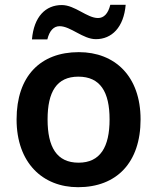

<svg xmlns="http://www.w3.org/2000/svg" viewBox="-20 -769 654 799"><path d="M113 -605H177C186 -642 204 -660 228 -660C274 -660 325 -606 379 -606C445 -606 495 -655 503 -749H439C430 -712 412 -694 388 -694C342 -694 292 -748 237 -748C170 -748 121 -700 113 -605ZM565 -272C565 -452 458 -552 308 -552C148 -552 49 -452 49 -272C49 -92 157 10 305 10C465 10 565 -92 565 -272ZM178 -272C178 -387 216 -450 306 -450C397 -450 436 -387 436 -272C436 -157 397 -92 307 -92C216 -92 178 -157 178 -272Z"/></svg>

Font: Noto Sans Arabic SemBd
Style: Regular
Weight: 600
Designer: Monotype Design Team, Nadine Chahine, Nizar Qandah and Khaled Hosny
Foundry: Monotype Imaging Inc.
Version: Version 2.012